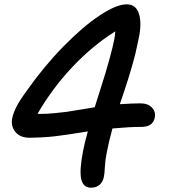

<svg xmlns="http://www.w3.org/2000/svg" viewBox="-20 -810 780 888"><path d="M400.9 58.1Q364.7 58.1 355.7 18.3Q346.7 -21.5 363.8 -109.9Q371.6 -150.9 386.2 -202.1Q379.4 -201.2 342.5 -195.3Q305.7 -189.5 295.2 -188Q284.7 -186.5 254.2 -182.4Q223.6 -178.2 206.8 -177Q189.9 -175.8 165 -174.3Q140.1 -172.9 117.2 -172.9Q73.7 -172.9 51.8 -199Q29.8 -225.1 36.1 -261.2Q41.5 -288.1 56.2 -316.7Q70.8 -345.2 103 -389.2Q182.1 -502 273.2 -595Q364.3 -688 441.7 -739Q519 -790 565.9 -790Q609.9 -790 623.3 -744.1Q636.7 -698.2 620.1 -626Q616.7 -609.9 613 -592.8Q609.4 -575.7 606.2 -562Q603 -548.3 597.9 -530.3Q592.8 -512.2 589.8 -501.5Q586.9 -490.7 580.8 -470.9Q574.7 -451.2 572.3 -443.1Q569.8 -435.1 562.7 -413.3Q555.7 -391.6 553.7 -385.7Q551.8 -379.9 543.7 -356.2Q535.6 -332.5 534.2 -328.1Q593.8 -332 629.9 -332Q664.1 -332 682.6 -312.5Q701.2 -293 695.8 -266.1Q687.5 -223.1 633.8 -223.1Q578.6 -223.1 500 -215.8Q482.9 -153.3 473.1 -101.1Q466.8 -70.8 465.1 -38.1Q463.4 -5.4 460.9 5.9Q456.5 30.8 440.9 44.4Q425.3 58.1 400.9 58.1ZM507.8 -624Q513.2 -651.9 513.2 -665Q408.2 -599.1 315.7 -501.2Q223.1 -403.3 153.8 -284.2Q157.7 -283.2 168 -283.2Q197.3 -283.2 232.4 -286.6Q267.6 -290 287.8 -292.7Q308.1 -295.4 356.2 -303.7Q404.3 -312 418 -314Q421.9 -326.7 441.7 -388.9Q461.4 -451.2 468.8 -475.3Q476.1 -499.5 488.3 -544.2Q500.5 -588.9 507.8 -624Z"/></svg>

Font: Shantell Sans Irregular Bouncy
Style: Italic
Weight: 500
Italic angle: -11.31°
Designer: Stephen Nixon, Anya Danilova, Shantell Martin
Foundry: Arrow Type
Version: Version 1.006;[9816181b4]